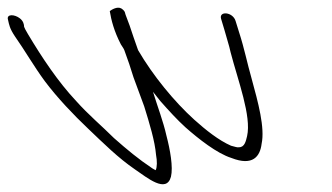

<svg xmlns="http://www.w3.org/2000/svg" viewBox="-191 -492 869 502"><path d="M-152 -397C-126 -360 -102 -318 -74 -280C-41 -236 2 -191 39 -156C80 -117 118 -79 162 -49C193 -28 244 15 256 -30C262 -55 254 -100 244 -138C236 -174 221 -213 209 -252L228 -228C251 -202 272 -179 294 -159C328 -129 376 -91 414 -79C470 -57 489 -83 493 -116C502 -158 484 -224 467 -286C455 -328 448 -365 434 -408L425 -437C418 -461 381 -464 387 -443L396 -413C401 -394 408 -374 412 -355C431 -282 467 -188 455 -136C452 -124 449 -107 434 -107C430 -106 424 -108 413 -111C381 -125 347 -152 317 -179C265 -226 209 -294 170 -361C161 -386 154 -407 148 -425C142 -442 137 -453 136 -458C135 -464 129 -468 126 -470C115 -476 100 -466 96 -463C100 -439 107 -411 125 -376C128 -371 132 -366 134 -361C143 -337 151 -313 158 -290L186 -214C200 -169 214 -123 217 -87C220 -71 220 -55 216 -47C214 -48 210 -50 207 -52C171 -76 141 -101 107 -131C76 -162 40 -192 8 -228C-39 -278 -81 -341 -118 -403C-124 -413 -127 -419 -128 -422C-128 -428 -130 -437 -139 -444C-153 -455 -175 -456 -170 -440C-167 -427 -166 -418 -152 -397Z"/></svg>

Font: Stray Cat
Style: OpSuObl
Weight: 400
Version: Version 1.0